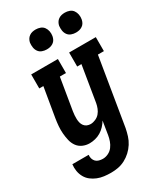

<svg xmlns="http://www.w3.org/2000/svg" viewBox="-241 -828 974 1140"><g transform="rotate(-30 246.5 -257.5)"><path d="M168 223Q145 223 121.5 220Q98 217 77 208.5Q56 200 38.5 186.5Q21 173 10 153.5Q-1 134 -5 111Q-9 88 -6 64H106Q104 78 108 90.5Q112 103 120.5 111.5Q129 120 142 123.5Q155 127 168 127Q187 127 205.5 118Q224 109 236 93Q248 77 254.5 58.5Q261 40 264 22L279 -71Q269 -54 254.5 -38.5Q240 -23 222.5 -12.5Q205 -2 185 3Q165 8 146 8Q121 8 99 -2Q77 -12 63.5 -31Q50 -50 44.5 -74Q39 -98 37 -122.5Q35 -147 37 -172Q39 -197 43 -222L77 -424H49V-520H232V-424H190L154 -207Q152 -194 151 -181Q150 -168 150.5 -155Q151 -142 154 -130Q157 -118 164.5 -108Q172 -98 183.5 -93Q195 -88 208 -88Q224 -88 241.5 -95.5Q259 -103 270.5 -116.5Q282 -130 288.5 -146.5Q295 -163 298 -180L338 -424H309V-520H492V-424H451L375 37Q370 62 362.5 86Q355 110 341 132Q327 154 307.5 172Q288 190 265 202Q242 214 217.5 218.5Q193 223 168 223ZM404 -602Q388 -602 373 -607.5Q358 -613 349 -625.5Q340 -638 337.5 -654Q335 -670 337 -687Q339 -698 345 -708.5Q351 -719 361 -726Q371 -733 382 -735.5Q393 -738 405 -738Q421 -738 436 -732.5Q451 -727 460 -714.5Q469 -702 472 -686Q475 -670 472 -653Q470 -642 464.5 -631.5Q459 -621 448.5 -614Q438 -607 427 -604.5Q416 -602 404 -602ZM204 -602Q188 -602 173 -607.5Q158 -613 149 -625.5Q140 -638 137.5 -654Q135 -670 137 -687Q139 -698 145 -708.5Q151 -719 161 -726Q171 -733 182 -735.5Q193 -738 205 -738Q221 -738 236 -732.5Q251 -727 260 -714.5Q269 -702 272 -686Q275 -670 272 -653Q270 -642 264.5 -631.5Q259 -621 248.5 -614Q238 -607 227 -604.5Q216 -602 204 -602Z"/></g></svg>

Font: Iosevka Curly Slab
Style: Bold Italic
Weight: 700
Italic angle: -9°
Monospace: yes
Designer: Belleve Invis
Foundry: Belleve Invis
Version: Version 22.1.2; ttfautohint (v1.8.4)